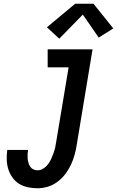

<svg xmlns="http://www.w3.org/2000/svg" viewBox="-20 -999 626 1027"><path d="M181 8Q154 8 128.5 2.5Q103 -3 82 -16Q61 -29 46.5 -49.5Q32 -70 24.5 -94Q17 -118 16 -144.5Q15 -171 19 -197H130Q128 -185 127.5 -173.5Q127 -162 128 -150Q129 -138 132.5 -127Q136 -116 142 -107Q148 -98 158.5 -93Q169 -88 181 -88Q197 -88 212 -97.5Q227 -107 237 -120.5Q247 -134 254 -149.5Q261 -165 266.5 -180.5Q272 -196 275.5 -211.5Q279 -227 281 -243L347 -639H235V-735H475L391 -228Q387 -200 379.5 -172.5Q372 -145 360 -119Q348 -93 330 -69Q312 -45 288 -27Q264 -9 236 -0.5Q208 8 181 8ZM297 -792 231 -853 382 -979H480L586 -847L508 -798L423 -921Z"/></svg>

Font: Iosevka SS04 Oblique
Style: Bold
Weight: 700
Italic angle: -9°
Monospace: yes
Designer: Belleve Invis
Foundry: Belleve Invis
Version: Version 19.0.0; ttfautohint (v1.8.4)